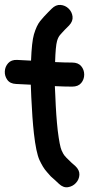

<svg xmlns="http://www.w3.org/2000/svg" viewBox="-24 -777 390 798"><path d="M221 -13Q239 4 258.5 1Q278 -2 291.5 -16.5Q305 -31 306 -50.5Q307 -70 289 -87Q284 -91 273 -101Q262 -111 252 -121.5Q242 -132 239 -138L232 -152Q224 -170 216 -234Q209 -296 206 -377L204 -419Q244 -417 276 -417Q301 -417 313.5 -432Q326 -447 326 -467Q326 -487 313.5 -502Q301 -517 276 -517Q244 -517 205 -519Q207 -585 213 -606Q217 -621 225 -631L233 -640Q236 -644 246 -654L263 -671Q280 -689 277.5 -708.5Q275 -728 261 -741.5Q247 -755 227.5 -756.5Q208 -758 191 -741L176 -726Q158 -708 143 -689.5Q128 -671 117 -634Q108 -603 105 -525Q77 -527 47 -528Q23 -529 10 -514.5Q-3 -500 -4 -480.5Q-5 -461 6.5 -445Q18 -429 43 -428Q85 -426 104 -425L106 -374Q110 -285 117 -222Q126 -143 140 -112Q147 -97 154.5 -84.5Q162 -72 172 -61L187 -44Q192 -39 205 -28Q218 -16 221 -13Z"/></svg>

Font: Balsamiq Sans
Style: Regular
Weight: 400
Designer: Michael Angeles
Foundry: Balsamiq SRL
Version: Version 1.020; ttfautohint (v1.8.4.7-5d5b);gftools[0.9.26]